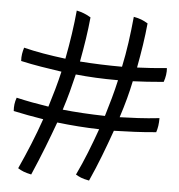

<svg xmlns="http://www.w3.org/2000/svg" viewBox="-49 -668 702 753"><g transform="rotate(5 301.5 -291.0)"><path d="M202 -229Q240 -225 282 -222.5Q324 -220 369 -219Q380 -255 390 -291Q400 -327 408 -363Q361 -363 320.5 -365Q280 -367 241 -371Q233 -337 223.5 -301.5Q214 -266 202 -229ZM409 -164Q391 -113 371.5 -62.5Q352 -12 329 39Q308 35 297 30.5Q286 26 276 20Q297 -24 315.5 -70.5Q334 -117 351 -165Q311 -166 269.5 -169Q228 -172 185 -177Q168 -130 147.5 -77.5Q127 -25 101 35Q82 31 70.5 26.5Q59 22 48 15Q70 -33 90.5 -83Q111 -133 129 -185Q97 -190 68 -195.5Q39 -201 11 -207Q10 -221 11.5 -233.5Q13 -246 18 -260Q48 -253 80 -247Q112 -241 145 -236Q156 -271 166 -306.5Q176 -342 184 -377Q143 -383 103 -389.5Q63 -396 23 -405Q22 -420 24 -432.5Q26 -445 30 -458Q66 -449 106.5 -442Q147 -435 195 -429Q205 -481 212 -529Q219 -577 223 -621Q238 -618 252 -612.5Q266 -607 279 -599Q275 -557 268.5 -514Q262 -471 253 -423Q294 -420 336 -418.5Q378 -417 419 -417Q429 -464 436 -513.5Q443 -563 448 -616Q465 -613 478 -608Q491 -603 504 -595Q500 -553 493.5 -510Q487 -467 478 -419Q505 -420 534 -422Q563 -424 595 -427Q596 -414 594 -400Q592 -386 587 -372Q552 -369 522.5 -367Q493 -365 466 -364Q459 -330 449.5 -294.5Q440 -259 427 -219Q462 -220 500 -222Q538 -224 583 -229Q583 -212 581 -198.5Q579 -185 575 -173Q533 -169 491.5 -167Q450 -165 409 -164Z"/></g></svg>

Font: Atma
Style: Regular
Weight: 400
Designer: Gregori Vincens, Jeremie Hornus, Riccardo Olocco, Yoann Minet.
Foundry: black foundry
Version: Version 1.102;PS 1.100;hotconv 1.0.86;makeotf.lib2.5.63406